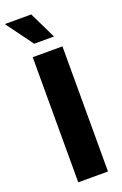

<svg xmlns="http://www.w3.org/2000/svg" viewBox="-207 -1000 666 1049"><g transform="rotate(-20 126.0 -475.0)"><path d="M226.6 -727.5V0H53.7V-727.5ZM86.4 -793.9 -27.8 -949.7H126L201.7 -793.9Z"/></g></svg>

Font: Inter 20pt ExtraBold
Style: Regular
Weight: 800
Version: Version 4.001;git-66647c0bb